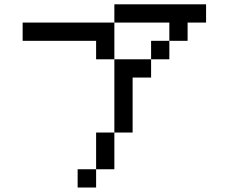

<svg xmlns="http://www.w3.org/2000/svg" viewBox="-20 -712 1040 873"><path d="M83 -526.4V-609.4H500V-442.4H417V-526.4ZM417 57.6V-109.4H500V57.6ZM417 57.6V140.6H333V57.6ZM500 -109.4V-442.4H667V-359.4H583V-109.4ZM667 -442.4V-526.4H750V-442.4ZM750 -526.4V-609.4H500V-692.4H917V-609.4H833V-526.4Z"/></svg>

Font: KH Dot Kodenmachou 12
Style: Regular
Weight: 400
Designer: Original version for X68000 by Keitarou Hiraki (http://hp.vector.co.jp/authors/VA000874/) / TrueType conversion by Homem
Version: Version 1.00.20150527